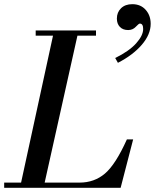

<svg xmlns="http://www.w3.org/2000/svg" viewBox="-42 -900 742 920"><path d="M129 -729V-754H418V-729H329L172 -25H339Q410 -25 461 -68.5Q512 -112 566 -232H596L536 0H-22V-25H59L212 -729ZM523 -599 510 -622Q577 -655 610.5 -692.5Q644 -730 644 -761Q644 -787 628 -787Q623 -787 608.5 -771.5Q594 -756 572 -756Q547 -756 532.5 -771Q518 -786 518 -811Q518 -841 538 -860.5Q558 -880 592 -880Q632 -880 656 -853Q680 -826 680 -786Q680 -735 637.5 -685.5Q595 -636 523 -599Z"/></svg>

Font: Libre Bodoni
Style: Italic
Weight: 400
Italic angle: -13°
Designer: Pablo Impallari, Rodrigo Fuenzalida
Foundry: Pablo Impallari, Rodrigo Fuenzalida
Version: Version 1.001